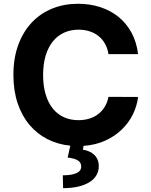

<svg xmlns="http://www.w3.org/2000/svg" viewBox="-20 -757 792 1008"><path d="M389.2 -737.2Q452.4 -737.2 506.7 -719.5Q561.1 -701.7 602.6 -668Q644.2 -634.2 670.8 -584.9Q697.4 -535.5 704.9 -472.7H549.4Q545.1 -502.5 531.8 -526.5Q518.5 -550.4 498.2 -566.9Q478 -583.5 451.2 -592.3Q424.4 -601.2 392.8 -601.2Q350.5 -601.2 316.1 -585.4Q281.6 -569.6 257.3 -539.2Q233 -508.9 219.6 -464.7Q206.3 -420.5 206.3 -363.6Q206.3 -305.4 219.8 -261Q233.3 -216.6 257.6 -186.6Q282 -156.6 316.1 -141.3Q350.1 -126.1 391.7 -126.1Q422.6 -126.1 449 -134.2Q475.5 -142.4 495.9 -158.2Q516.3 -174 530.2 -196.7Q544 -219.5 549.4 -248.6L704.9 -247.9Q699.2 -200.3 677.4 -156.1Q655.5 -111.9 619.1 -76.7Q582.7 -41.5 532.3 -18.6Q481.9 4.3 418.7 8.9L415.1 28.8Q433.2 31.6 448.5 38.4Q463.8 45.1 475 55.9Q486.2 66.8 492.4 81.7Q498.6 96.6 498.6 115.1Q498.6 141.7 486.2 163Q473.7 184.3 449.6 199.4Q425.4 214.5 390.6 222.7Q355.8 230.8 311.1 230.8L309.7 163.4Q354.4 163.4 380 152.5Q405.5 141.7 406.2 119Q407 96.9 389.7 85.8Q372.5 74.6 335.2 70L349.1 7.8Q283.7 1.4 229 -26.5Q174.4 -54.3 134.6 -101.7Q94.8 -149.1 72.6 -215Q50.4 -280.9 50.4 -363.6Q50.4 -452.8 76.3 -522.4Q102.3 -592 147.7 -639.7Q193.2 -687.5 255.1 -712.4Q317.1 -737.2 389.2 -737.2Z"/></svg>

Font: Cannonade
Style: Bold
Weight: 700
Designer: Rasmus Andersson
Foundry: rsms
Version: Version 3.012;git-f93a4a705